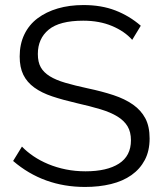

<svg xmlns="http://www.w3.org/2000/svg" viewBox="-20 -735 647 761"><path d="M504 -577Q474 -611 424 -632Q374 -653 310 -653Q216 -653 173 -617.5Q130 -582 130 -521Q130 -489 141.5 -468.5Q153 -448 177 -433Q201 -418 238.5 -407Q276 -396 327 -385Q384 -373 429.5 -358Q475 -343 507 -320.5Q539 -298 556 -266Q573 -234 573 -186Q573 -137 554 -101Q535 -65 501 -41Q467 -17 420 -5.5Q373 6 317 6Q152 6 32 -97L67 -154Q86 -134 112.5 -116Q139 -98 171.5 -84.5Q204 -71 241 -63.5Q278 -56 319 -56Q404 -56 451.5 -86.5Q499 -117 499 -179Q499 -212 485.5 -234.5Q472 -257 445 -273.5Q418 -290 378 -302Q338 -314 285 -326Q229 -339 187 -353Q145 -367 116 -388Q87 -409 72.5 -438.5Q58 -468 58 -511Q58 -560 76.5 -598.5Q95 -637 129 -662.5Q163 -688 209 -701.5Q255 -715 311 -715Q382 -715 437.5 -693.5Q493 -672 538 -633Z"/></svg>

Font: PTCRaleway
Style: Regular
Weight: 400
Designer: Matt McInerney, Pablo Impallari, Rodrigo Fuenzalida
Foundry: Matt McInerney, Pablo Impallari, Rodrigo Fuenzalida
Version: Version 3.000g; ttfautohint (v1.5) -l 8 -r 28 -G 28 -x 14 -D